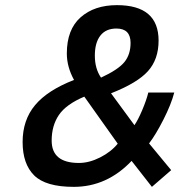

<svg xmlns="http://www.w3.org/2000/svg" viewBox="-20 -716 698 747"><path d="M435 -696Q597 -696 597 -558Q597 -485 555.5 -439Q514 -393 412 -353L503 -229Q517 -249 533.5 -288Q550 -327 557 -356H658Q646 -310 616 -251Q586 -192 560 -158L646 -54L571 11L492 -90Q396 11 267 11Q158 11 113 -33.5Q68 -78 68 -163.5Q68 -249 116.5 -307Q165 -365 268 -405Q240 -456 240 -508Q240 -601 293.5 -648.5Q347 -696 435 -696ZM287 -82Q327 -82 369.5 -103.5Q412 -125 438 -157L308 -340Q237 -310 209 -268.5Q181 -227 181 -169Q181 -82 287 -82ZM373 -414Q440 -445 464 -474.5Q488 -504 488 -549Q488 -605 433 -605Q392 -605 370.5 -577.5Q349 -550 349 -499.5Q349 -449 373 -414Z"/></svg>

Font: Titillium Web
Style: SemiBold Italic
Weight: 600
Italic angle: -13°
Version: Version 1.001;PS 57.000;hotconv 1.0.70;makeotf.lib2.5.55311